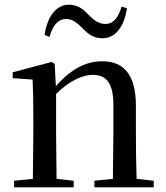

<svg xmlns="http://www.w3.org/2000/svg" viewBox="-20 -798 708 818"><path d="M170 -649 191 -641C205 -690 227 -717 262 -717C293 -717 313 -696 336 -673C356 -653 379 -635 416 -635C473 -635 509 -685 521 -763L498 -770C484 -722 463 -696 428 -696C398 -696 377 -715 354 -738C335 -759 310 -778 274 -778C218 -778 181 -726 170 -649ZM460 0H635V-28L562 -36C560 -91 559 -174 559 -230V-348C559 -482 505 -537 416 -537C350 -537 286 -508 218 -431L213 -526L200 -534L34 -490V-465L119 -459C121 -410 122 -363 122 -295V-230L120 -36L40 -28V0H294V-28L221 -36L219 -230V-398C280 -458 336 -479 375 -479C431 -479 463 -446 463 -352V-230L461 -36L382 -28V0Z"/></svg>

Font: Noto Serif HK Medium
Style: Regular
Weight: 500
Designer: Ryoko NISHIZUKA 西塚涼子 (kana & ideographs); Frank Grießhammer (Latin, Greek & Cyrillic); Wenlong ZHANG 张文龙 (bopomofo); San
Foundry: Adobe
Version: Version 2.001;hotconv 1.1.0;makeotfexe 2.6.0